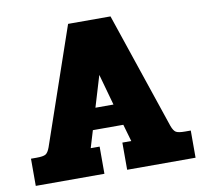

<svg xmlns="http://www.w3.org/2000/svg" viewBox="-74 -727 860 807"><g transform="rotate(-10 356.0 -323.5)"><path d="M15 -116H39Q67 -116 77.5 -122Q88 -128 96 -150L267 -647H448L616 -150Q624 -128 634.5 -122Q645 -116 673 -116H697V0H405V-116H443L422 -189H292L270 -116H308V0H15ZM396 -280 359 -413 319 -280Z"/></g></svg>

Font: Pridi
Style: Bold
Weight: 700
Designer: Katatrad Team
Foundry: CadsonDemak
Version: Version 1.001